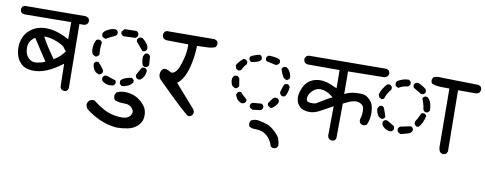

<svg xmlns="http://www.w3.org/2000/svg" viewBox="-62 -869 3385 1339"><g transform="rotate(10 1630.0 -199.0)"><path d="M392.6 -18.6 377 -25.4Q369.1 -34.2 368.2 -46.9L365.2 -205.1Q306.6 -160.2 253.9 -138.7Q201.2 -117.2 151.4 -120.1Q101.6 -123 76.2 -147.5Q50.8 -171.9 41 -200.7Q31.2 -229.5 31.2 -263.2Q31.2 -296.9 43.5 -329.1Q55.7 -361.3 84 -386.2Q112.3 -411.1 147.5 -420.4Q182.6 -429.7 221.2 -425.8Q259.8 -421.9 294.9 -409.2Q330.1 -396.5 363.3 -377.9V-499L31.2 -496.1Q19.5 -497.1 10.7 -504.9Q2 -515.6 2.9 -532.2L10.7 -547.9L25.4 -554.7L453.1 -557.6Q464.8 -555.7 475.6 -548.8Q485.4 -537.1 483.4 -520.5L475.6 -505.9Q463.9 -496.1 449.2 -496.1H421.9L426.8 -41L418.9 -25.4Q409.2 -16.6 392.6 -18.6ZM234.4 -196.3Q209 -234.4 184.1 -272.5Q159.2 -310.5 134.8 -348.6Q107.4 -329.1 97.7 -307.6Q87.9 -286.1 91.8 -252Q95.7 -217.8 119.1 -196.3Q142.6 -174.8 175.8 -179.7Q209 -184.6 234.4 -196.3ZM362.3 -293 349.6 -305.7Q343.8 -321.3 317.4 -335.4Q291 -349.6 260.3 -358.9Q229.5 -368.2 195.3 -368.2Q215.8 -329.1 239.3 -293.5Q262.7 -257.8 287.1 -223.6Q334 -250 362.3 -293Z M799.8 169.9Q739.3 164.1 684.6 140.6Q629.9 117.2 581.1 78.1Q570.3 64.5 568.4 46.9Q570.3 31.2 581.1 19.5Q594.7 7.8 616.2 9.8Q663.1 44.9 694.3 61.5Q725.6 78.1 757.8 85.9Q790 93.8 829.1 93.8Q868.2 93.8 885.7 68.4Q903.3 43 883.8 18.6Q864.3 -5.9 827.1 -4.9Q790 -3.9 758.8 -15.6Q747.1 -29.3 749 -51.8L758.8 -71.3Q793.9 -88.9 840.8 -83Q891.6 -77.1 929.7 -44.4Q967.8 -11.7 975.6 18.6Q983.4 48.8 977.5 78.1Q971.7 107.4 945.3 130.9Q918.9 154.3 879.9 162.1Q840.8 169.9 799.8 169.9ZM697.3 -112.3Q669.9 -115.2 649.4 -132.8Q642.6 -142.6 644.5 -156.2Q649.4 -168.9 661.1 -173.8H674.8Q704.1 -162.1 736.3 -153.3Q743.2 -144.5 741.2 -130.9Q736.3 -119.1 724.6 -114.3ZM788.1 -122.1Q775.4 -127.9 770.5 -139.6V-155.3Q775.4 -167 795.4 -176.3Q815.4 -185.5 845.7 -190.4Q857.4 -185.5 863.3 -173.8V-160.2Q847.7 -139.6 827.1 -130.9Q806.6 -122.1 788.1 -122.1ZM615.2 -173.8 593.8 -183.6Q568.4 -208 568.4 -242.2Q573.2 -253.9 585 -258.8H598.6Q622.1 -235.4 640.6 -206.1V-192.4Q635.7 -180.7 624 -175.8ZM890.6 -187.5Q877.9 -192.4 873 -204.1V-217.8L902.3 -269.5Q911.1 -276.4 924.8 -274.4Q936.5 -269.5 941.4 -256.8Q939.5 -213.9 912.1 -192.4Q904.3 -185.5 890.6 -187.5ZM918.9 -281.2 907.2 -288.1Q895.5 -317.4 897.5 -351.6L907.2 -370.1Q916 -377 929.7 -375Q941.4 -370.1 946.3 -358.4L950.2 -297.9Q945.3 -286.1 932.6 -281.2ZM569.3 -293 550.8 -303.7Q539.1 -324.2 542 -351.6Q542 -381.8 557.6 -407.2Q568.4 -414.1 582 -412.1Q593.8 -407.2 598.6 -395.5Q591.8 -354.5 596.7 -311.5Q591.8 -299.8 580.1 -294.9ZM886.7 -386.7Q863.3 -414.1 836.9 -446.3V-460Q842.8 -472.7 854.5 -477.5H870.1Q900.4 -457 916 -424.8L918 -404.3Q912.1 -392.6 900.4 -386.7ZM618.2 -425.8 598.6 -434.6Q589.8 -446.3 591.8 -461.9Q602.5 -479.5 620.1 -487.3Q645.5 -503.9 678.7 -503.9Q690.4 -498 695.3 -486.3V-472.7Q688.5 -459 673.3 -453.6Q658.2 -448.2 618.2 -425.8ZM738.3 -465.8Q726.6 -470.7 720.7 -482.4V-496.1L738.3 -515.6L822.3 -517.6Q834 -512.7 838.9 -500V-486.3Q834 -473.6 822.3 -468.8Z M1282.2 4.9Q1259.8 -1 1046.9 -212.9Q1031.2 -232.4 1033.7 -252.9Q1036.1 -273.4 1046.9 -284.2Q1057.6 -294.9 1073.7 -291Q1089.8 -287.1 1103.5 -277.8Q1117.2 -268.6 1134.8 -282.2Q1152.3 -295.9 1164.1 -325.7Q1175.8 -355.5 1186 -398.4Q1196.3 -441.4 1194.3 -488.3L1039.1 -490.2Q1026.4 -492.2 1016.6 -500Q1007.8 -512.7 1008.8 -529.3L1016.6 -545.9Q1027.3 -555.7 1044.9 -553.7L1370.1 -555.7L1385.7 -547.9Q1395.5 -537.1 1393.6 -518.6L1385.7 -502.9Q1362.3 -492.2 1333.5 -491.2Q1304.7 -490.2 1255.9 -488.3Q1254.9 -425.8 1242.2 -364.7Q1229.5 -303.7 1209.5 -266.1Q1189.5 -228.5 1164.1 -210.9L1304.7 -50.8Q1315.4 -38.1 1313.5 -20.5L1305.7 -4.9Q1294.9 2.9 1282.2 4.9Z M1899.4 121.1 1883.8 113.3Q1875 78.1 1852.1 52.7Q1829.1 27.3 1802.7 19.5Q1776.4 11.7 1739.3 11.7Q1726.6 9.8 1715.8 2.9Q1707 -7.8 1709 -24.4L1715.8 -41Q1741.2 -55.7 1772 -50.3Q1802.7 -44.9 1831.5 -34.7Q1860.4 -24.4 1890.6 4.4Q1920.9 33.2 1927.2 54.2Q1933.6 75.2 1935.5 98.6L1927.7 113.3Q1917 122.1 1899.4 121.1ZM1713.9 -117.2 1696.3 -127Q1689.5 -134.8 1691.4 -148.4Q1696.3 -160.2 1708 -165L1768.6 -169.9Q1780.3 -165 1785.2 -153.3V-140.6Q1780.3 -128.9 1768.6 -124ZM1631.8 -148.4Q1610.4 -155.3 1594.7 -174.8L1583 -201.2L1592.8 -219.7Q1600.6 -225.6 1614.3 -224.6Q1635.7 -201.2 1661.1 -179.7V-167Q1656.2 -155.3 1643.6 -150.4ZM1836.9 -151.4 1818.4 -162.1Q1811.5 -169.9 1813.5 -182.6L1841.8 -220.7Q1853.5 -229.5 1868.2 -227.5Q1879.9 -222.7 1884.8 -210.9V-198.2Q1873 -169.9 1844.7 -153.3ZM1567.4 -244.1 1547.9 -255.9Q1533.2 -278.3 1536.1 -308.6L1545.9 -326.2Q1556.6 -333 1569.3 -331.1Q1581.1 -326.2 1585.9 -315.4Q1589.8 -294.9 1594.7 -262.7Q1588.9 -251 1578.1 -246.1ZM1901.4 -246.1Q1889.6 -251 1884.8 -262.7L1882.8 -272.5Q1890.6 -301.8 1902.3 -330.1Q1912.1 -335.9 1925.8 -335Q1937.5 -330.1 1942.4 -318.4Q1939.5 -275.4 1922.9 -251Q1914.1 -244.1 1901.4 -246.1ZM1909.2 -362.3 1890.6 -373Q1873 -400.4 1864.3 -433.6Q1869.1 -445.3 1880.9 -450.2H1896.5Q1911.1 -442.4 1921.9 -423.8Q1932.6 -405.3 1933.6 -380.9Q1928.7 -369.1 1918 -364.3ZM1571.3 -369.1 1552.7 -378.9 1545.9 -400.4Q1551.8 -420.9 1590.8 -455.1H1604.5Q1616.2 -450.2 1621.1 -438.5V-423.8Q1599.6 -402.3 1588.9 -376ZM1648.4 -443.4Q1637.7 -448.2 1631.8 -460V-475.6Q1640.6 -490.2 1699.2 -503.9Q1710.9 -499 1715.8 -487.3V-473.6Q1709 -460 1690.9 -453.6Q1672.9 -447.3 1648.4 -443.4ZM1818.4 -453.1Q1785.2 -460 1752 -467.8Q1744.1 -477.5 1745.1 -492.2Q1751 -503.9 1761.7 -508.8Q1823.2 -506.8 1839.8 -494.1Q1846.7 -485.4 1844.7 -472.7Q1839.8 -460 1828.1 -455.1Z M2290 -2 2275.4 -8.8Q2267.6 -18.6 2265.6 -30.3L2267.6 -239.3Q2221.7 -214.8 2180.2 -191.4Q2138.7 -168 2099.6 -170.9Q2060.5 -173.8 2042 -189.9Q2023.4 -206.1 2016.1 -227.5Q2008.8 -249 2012.2 -274.9Q2015.6 -300.8 2028.3 -328.6Q2041 -356.4 2063.5 -374.5Q2085.9 -392.6 2114.3 -398.4Q2142.6 -404.3 2169.9 -399.9Q2197.3 -395.5 2220.2 -386.2Q2243.2 -377 2265.6 -366.2L2264.6 -495.1H2039.1Q2026.4 -496.1 2017.6 -503.9Q2008.8 -514.6 2009.8 -531.2L2017.6 -547.9Q2031.2 -558.6 2049.8 -556.6L2585.9 -560.5L2601.6 -552.7Q2611.3 -542 2609.4 -524.4L2601.6 -509.8Q2590.8 -502 2579.1 -500L2324.2 -496.1L2325.2 -335.9Q2360.4 -354.5 2399.9 -357.4Q2439.5 -360.4 2460 -356.4Q2480.5 -352.5 2502.9 -330.6Q2525.4 -308.6 2531.2 -276.9Q2537.1 -245.1 2533.7 -212.4Q2530.3 -179.7 2517.6 -153.3Q2504.9 -143.6 2487.3 -145.5L2472.7 -153.3Q2462.9 -164.1 2464.8 -181.6Q2470.7 -199.2 2473.1 -218.8Q2475.6 -238.3 2472.7 -259.3Q2469.7 -280.3 2448.7 -291.5Q2427.7 -302.7 2404.8 -298.8Q2381.8 -294.9 2363.8 -286.1Q2345.7 -277.3 2327.1 -268.6L2325.2 -24.4L2318.4 -8.8Q2307.6 0 2290 -2ZM2149.4 -242.2Q2173.8 -255.9 2198.7 -272Q2223.6 -288.1 2249 -298.8Q2223.6 -322.3 2194.3 -333Q2165 -343.8 2141.6 -338.9Q2118.2 -334 2097.7 -312.5Q2077.1 -291 2074.2 -263.7Q2071.3 -236.3 2104 -234.4Q2136.7 -232.4 2149.4 -242.2Z M3070.3 -43.9 3054.7 -51.8Q3042 -73.2 3043.9 -100.6L3041 -501Q3009.8 -501 2977.5 -502Q2945.3 -502.9 2917 -513.7Q2907.2 -524.4 2909.2 -542L2917 -558.6Q2943.4 -571.3 2976.6 -566.4L3236.3 -561.5L3252 -553.7Q3261.7 -542 3259.8 -524.4L3252 -508.8Q3241.2 -501 3228.5 -500H3102.5L3107.4 -67.4L3099.6 -51.8Q3087.9 -42 3070.3 -43.9ZM2760.7 -128.9 2742.2 -138.7Q2734.4 -148.4 2735.4 -164.1Q2740.2 -175.8 2752 -180.7Q2788.1 -187.5 2823.2 -195.3Q2835 -190.4 2839.8 -178.7V-166Q2831.1 -148.4 2814.5 -143.6ZM2680.7 -135.7Q2654.3 -140.6 2637.7 -155.8Q2621.1 -170.9 2623 -190.4Q2627.9 -202.1 2639.6 -207H2652.3Q2690.4 -185.5 2704.1 -175.8Q2710.9 -168 2709 -153.3Q2704.1 -141.6 2692.4 -136.7ZM2861.3 -200.2Q2849.6 -206.1 2844.7 -216.8V-232.4Q2864.3 -261.7 2877.9 -294.9Q2885.7 -301.8 2898.4 -299.8Q2910.2 -294.9 2915 -283.2Q2902.3 -225.6 2874 -200.2ZM2611.3 -210.9 2591.8 -220.7Q2571.3 -245.1 2570.3 -276.4L2580.1 -294.9Q2589.8 -301.8 2602.5 -299.8Q2614.3 -294.9 2620.1 -274.9Q2626 -254.9 2635.7 -228.5Q2630.9 -216.8 2619.1 -211.9ZM2904.3 -309.6Q2892.6 -314.5 2887.7 -326.2Q2882.8 -365.2 2867.2 -400.4Q2872.1 -412.1 2883.8 -417H2898.4Q2914.1 -408.2 2923.8 -385.3Q2933.6 -362.3 2933.6 -326.2Q2928.7 -314.5 2917 -309.6ZM2587.9 -345.7 2570.3 -355.5 2563.5 -376Q2568.4 -397.5 2580.1 -416Q2591.8 -434.6 2606.4 -451.2Q2614.3 -458 2627.9 -456.1Q2639.6 -451.2 2644.5 -440.4V-423.8Q2616.2 -392.6 2604.5 -352.5ZM2852.5 -429.7 2796.9 -462.9Q2790 -471.7 2792 -484.4Q2796.9 -496.1 2808.6 -501H2825.2Q2852.5 -489.3 2877.9 -467.8Q2883.8 -460 2882.8 -446.3Q2877.9 -434.6 2866.2 -429.7ZM2688.5 -443.4 2670.9 -453.1Q2664.1 -462.9 2666 -476.6L2671.9 -488.3Q2688.5 -499 2709 -505.9Q2729.5 -512.7 2752 -512.7Q2763.7 -507.8 2768.6 -496.1V-482.4Q2763.7 -469.7 2751 -464.8Q2717.8 -461.9 2688.5 -443.4Z"/></g></svg>

Font: JasonHandwriting1
Style: Regular
Weight: 400
Version: Version 1.48.20